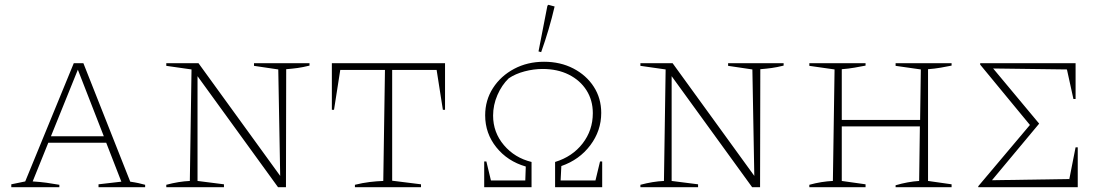

<svg xmlns="http://www.w3.org/2000/svg" viewBox="-20 -779 4611 799"><path d="M522 -23Q534 -21 540.5 -20Q547 -19 556 -17Q565 -15 584 -10V0H390V-12L485 -23L422 -185H181L116 -24Q148 -22 173.5 -18.5Q199 -15 227 -10V0H27V-12L85 -24L287 -516H327ZM192 -212H412L304 -489Z M1037 -516H1268V-506Q1240 -499 1218 -496Q1196 -493 1171 -491L1170 0H1137L802 -462V-26L912 -12V0H672V-10Q698 -17 722.5 -21Q747 -25 770 -26L777 -490L672 -505V-516H806L1146 -47L1138 -490L1037 -505Z M1832 -516V-322H1823L1797 -488H1612V-27L1732 -12V0H1457V-10Q1489 -18 1518 -21.5Q1547 -25 1575 -26L1582 -488H1396L1370 -322H1361V-516Z M1995 0V-107H2004L2023 -28H2166L2168 -86Q2092 -108 2045.5 -166Q1999 -224 1999 -299Q1999 -362 2031.5 -412.5Q2064 -463 2119.5 -492.5Q2175 -522 2244 -522Q2312 -522 2366 -494Q2420 -466 2451 -418Q2482 -370 2482 -309Q2482 -235 2436.5 -174.5Q2391 -114 2316 -88L2313 -28H2458L2477 -107H2486V0H2290V-105Q2362 -127 2404.5 -182Q2447 -237 2447 -308Q2447 -362 2420.5 -403.5Q2394 -445 2347 -468.5Q2300 -492 2238 -492Q2201 -492 2163 -482Q2125 -472 2097 -453Q2068 -425 2050 -383.5Q2032 -342 2032 -298Q2032 -228 2077 -175Q2122 -122 2192 -105V0ZM2232 -562 2221 -565 2258 -755 2262 -759 2288 -752Q2266 -657 2232 -562Z M3010 -516H3241V-506Q3213 -499 3191 -496Q3169 -493 3144 -491L3143 0H3110L2775 -462V-26L2885 -12V0H2645V-10Q2671 -17 2695.5 -21Q2720 -25 2743 -26L2750 -490L2645 -505V-516H2779L3119 -47L3111 -490L3010 -505Z M3348 0V-10Q3373 -17 3398 -21Q3423 -25 3446 -26L3453 -490L3348 -505V-516H3582V-506Q3562 -502 3536 -497.5Q3510 -493 3483 -491V-280H3809L3812 -490L3707 -505V-516H3940V-506Q3921 -502 3895 -497.5Q3869 -493 3842 -491V-26L3940 -12V0H3707V-8Q3758 -23 3805 -26L3808 -253H3483V-26L3582 -12V0Z M4456 -166H4465V0H4051V-4L4266 -259L4059 -510V-516H4456V-367H4447L4420 -490L4113 -494L4304 -265V-264L4108 -29L4430 -34Z"/></svg>

Font: Piazzolla SC Thin
Style: Regular
Weight: 100
Designer: Juan Pablo del Peral
Foundry: Huerta Tipografica
Version: Version 1.330